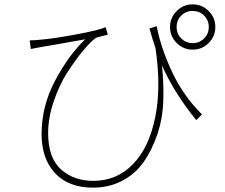

<svg xmlns="http://www.w3.org/2000/svg" viewBox="-20 -818 1040 886"><path d="M669.9 -686.5 703.1 -697.3Q722.7 -594.7 774.9 -484.4Q827.1 -374 912.1 -290L885.7 -263.7Q785.2 -386.7 727.5 -515.6Q736.3 -431.6 733.4 -351.1Q730.5 -270.5 706.1 -198.2Q681.6 -126 643.6 -71.3Q605.5 -16.6 544.9 15.6Q484.4 47.9 409.2 47.9Q295.9 47.9 233.9 -19Q171.9 -85.9 171.9 -199.2Q171.9 -328.1 233.9 -445.3Q295.9 -562.5 373 -636.7Q336.9 -629.9 261.2 -616.7Q185.5 -603.5 173.8 -601.6Q167 -600.6 149.4 -597.2Q131.8 -593.8 122.1 -591.8L117.2 -631.8Q140.6 -631.8 167 -634.8Q225.6 -639.6 329.1 -658.7Q432.6 -677.7 467.8 -692.4L477.5 -658.2Q472.7 -656.2 451.2 -651.4Q429.7 -646.5 422.9 -643.6Q398.4 -626 363.8 -584.5Q329.1 -543 291.5 -484.9Q253.9 -426.8 228 -350.6Q202.1 -274.4 202.1 -204.1Q202.1 -89.8 261.2 -36.6Q320.3 16.6 410.2 16.6Q518.6 16.6 593.3 -60.1Q668 -136.7 696.3 -276.9Q724.6 -417 697.3 -596.7Q678.7 -651.4 669.9 -686.5ZM816.4 -640.6Q837.9 -619.1 869.1 -619.1Q900.4 -619.1 921.9 -640.6Q943.4 -662.1 943.4 -693.4Q943.4 -724.6 921.9 -746.1Q900.4 -767.6 869.1 -767.6Q837.9 -767.6 816.4 -746.1Q794.9 -724.6 794.9 -693.4Q794.9 -662.1 816.4 -640.6ZM795.4 -767.1Q826.2 -797.9 869.1 -797.9Q912.1 -797.9 942.9 -767.1Q973.6 -736.3 973.6 -693.4Q973.6 -650.4 942.9 -619.6Q912.1 -588.9 869.1 -588.9Q826.2 -588.9 795.4 -619.6Q764.6 -650.4 764.6 -693.4Q764.6 -736.3 795.4 -767.1Z"/></svg>

Font: Gen Shin Gothic ExtraLight
Style: Regular
Weight: 100
Designer: [Source Han Sans]
Ryoko NISHIZUKA  (kana & ideographs); Paul D. Hunt (Latin, Greek & Cyrillic); Wenlong ZHANG  (bopomofo
Version: Version 1.002.20150607